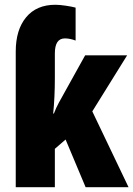

<svg xmlns="http://www.w3.org/2000/svg" viewBox="-20 -785 559 805"><path d="M46 -569V0H210V-161L255 -200L339 0H519L367 -318L513 -553H337L247 -391Q238 -375 226.5 -354Q215 -333 206 -309H203Q210 -377 210 -459V-561Q210 -624 252 -624Q273 -624 297 -615V-753Q283 -757 256.5 -761Q230 -765 212 -765Q133 -765 89.5 -712.5Q46 -660 46 -569Z"/></svg>

Font: Noto Sans Display Condensed Black
Style: Regular
Weight: 900
Width: 3
Designer: Monotype Design team
Foundry: Monotype Imaging Inc.
Version: 1.000